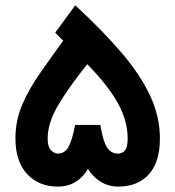

<svg xmlns="http://www.w3.org/2000/svg" viewBox="-20 -690 648 710"><path d="M258.3 -670.4Q360.8 -575.7 430.4 -493.9Q500 -412.1 535.6 -335.2Q571.3 -258.3 571.3 -178.2Q571.3 -90.3 530.3 -45.2Q489.3 0 417 0Q381.3 0 351.8 -18.3Q322.3 -36.6 305.2 -65.9Q289.1 -36.1 260.5 -18.1Q231.9 0 193.8 0Q123.5 0 80.3 -46.4Q37.1 -92.8 37.1 -178.2Q37.1 -243.7 61.5 -301.3Q85.9 -358.9 126.2 -416.7Q166.5 -474.6 213.9 -539.6L184.1 -569.3ZM193.4 -122.1Q219.2 -122.1 232.9 -145.8Q246.6 -169.4 257.8 -228H351.1Q360.4 -169.9 375 -146Q389.6 -122.1 417 -122.1Q432.1 -122.1 442.1 -133.8Q452.1 -145.5 452.1 -177.7Q452.1 -242.2 416.5 -307.4Q380.9 -372.6 302.7 -452.6Q231.9 -364.3 194.1 -299.3Q156.2 -234.4 156.2 -177.7Q156.2 -147.9 168.2 -135Q180.2 -122.1 193.4 -122.1Z"/></svg>

Font: Vazir FD-UI
Style: Bold-FD-UI
Weight: 700
Designer: Saber Rastikerdar
Foundry: Saber Rastikerdar
Version: Version 30.0.0